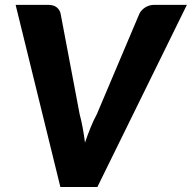

<svg xmlns="http://www.w3.org/2000/svg" viewBox="-20 -748 768 768"><path d="M42.5 -728.5H173.5Q194.5 -728.5 207 -718.5Q219.5 -708.5 222.5 -693L298.5 -291.5Q305 -267.5 310.5 -238.2Q316 -209 320 -177.5Q330.5 -209 342.5 -238.2Q354.5 -267.5 367.5 -291.5L537.5 -693Q540.5 -699.5 546.2 -706Q552 -712.5 559.5 -717.5Q567 -722.5 576.2 -725.5Q585.5 -728.5 595.5 -728.5H727.5L369.5 0H221.5Z"/></svg>

Font: Lato Black
Style: Italic
Weight: 900
Italic angle: -7°
Designer: Lukasz Dziedzic
Foundry: tyPoland Lukasz Dziedzic
Version: Version 2.007; 2014-02-27